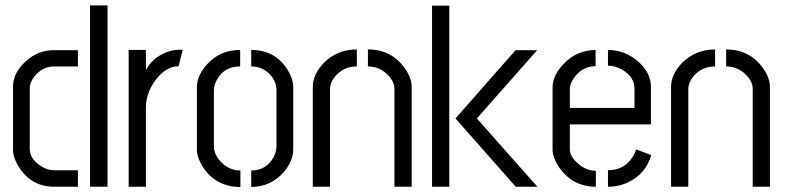

<svg xmlns="http://www.w3.org/2000/svg" viewBox="-20 -708 2977 728"><path d="M29.3 -141.6V-378.9Q29.3 -432.6 79.1 -476.6Q125 -517.6 182.6 -517.6H275.4V-456.1H183.6Q139.6 -455.1 109.4 -417Q92.8 -394.5 92.8 -374V-143.6Q92.8 -106.4 133.8 -79.1Q159.2 -62.5 183.6 -62.5H275.4V0H185.5Q99.6 0 52.7 -73.2Q29.3 -109.4 29.3 -141.6ZM321.3 0V-687.5H387.7V0Z M467.8 0V-518.6H533.2V-441.4Q553.7 -483.4 601.6 -505.9Q630.9 -519.5 662.1 -519.5H672.9L657.2 -457Q605.5 -456.1 565.4 -398.4Q533.2 -350.6 533.2 -299.8V0Z M726.6 -141.6V-377.9Q726.6 -422.9 767.6 -466.8Q816.4 -518.6 890.6 -518.6V-456.1Q829.1 -456.1 801.8 -404.3Q791 -383.8 791 -365.2V-154.3Q791 -117.2 826.2 -85.9Q855.5 -61.5 891.6 -61.5V1Q800.8 1 751 -72.3Q726.6 -109.4 726.6 -141.6ZM932.6 1V-61.5Q989.3 -61.5 1017.6 -112.3Q1028.3 -133.8 1028.3 -152.3V-365.2Q1028.3 -406.2 993.2 -435.5Q966.8 -456.1 932.6 -456.1V-518.6Q1021.5 -518.6 1068.4 -446.3Q1091.8 -410.2 1091.8 -377.9V-141.6Q1091.8 -95.7 1052.7 -51.8Q1004.9 0 932.6 1Z M1166 0V-378.9Q1166 -425.8 1208 -469.7Q1258.8 -520.5 1333 -520.5V-456.1Q1280.3 -456.1 1248 -415Q1231.4 -393.6 1231.4 -371.1V0ZM1375 -456.1V-520.5Q1464.8 -520.5 1515.6 -448.2Q1541 -411.1 1541 -378.9V0H1475.6V-371.1Q1475.6 -402.3 1443.4 -430.7Q1414.1 -456.1 1375 -456.1Z M1618.2 0V-686.5H1683.6V0ZM1707 -258.8 1934.6 -517.6H2016.6L1788.1 -258.8L2017.6 0H1935.5Z M2075.2 -141.6V-378.9Q2076.2 -423.8 2118.2 -466.8Q2167 -517.6 2238.3 -518.6V-457Q2186.5 -457 2155.3 -411.1Q2140.6 -389.6 2140.6 -371.1V-298.8H2385.7V-371.1Q2385.7 -418 2337.9 -444.3Q2312.5 -459 2285.2 -459V-518.6Q2351.6 -518.6 2404.3 -470.7Q2447.3 -429.7 2448.2 -379.9V-236.3H2140.6V-141.6Q2140.6 -113.3 2174.8 -85Q2205.1 -60.5 2239.3 -60.5V0Q2152.3 0 2101.6 -71.3Q2075.2 -109.4 2075.2 -141.6ZM2285.2 0V-62.5Q2346.7 -62.5 2378.9 -113.3Q2388.7 -127.9 2391.6 -141.6L2449.2 -120.1Q2429.7 -50.8 2365.2 -18.6Q2328.1 0 2285.2 0Z M2524.4 0V-378.9Q2524.4 -425.8 2566.4 -469.7Q2617.2 -520.5 2691.4 -520.5V-456.1Q2638.7 -456.1 2606.4 -415Q2589.8 -393.6 2589.8 -371.1V0ZM2733.4 -456.1V-520.5Q2823.2 -520.5 2874 -448.2Q2899.4 -411.1 2899.4 -378.9V0H2834V-371.1Q2834 -402.3 2801.8 -430.7Q2772.5 -456.1 2733.4 -456.1Z"/></svg>

Font: Post No Bills Colombo Medium
Style: Regular
Weight: 500
Designer: Kosala Senevirathne, Siva Puranthara, Lasantha Premarathna, Tharique Azeez
Foundry: Mooniak
Version: Version 1.220 ; ttfautohint (v1.6)